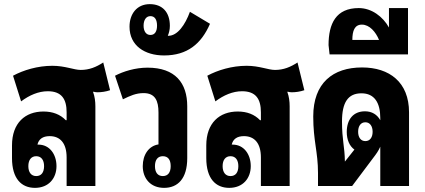

<svg xmlns="http://www.w3.org/2000/svg" viewBox="-20 -899 2052 928"><path d="M149 9C215 9 253 -37 253 -96C253 -154 219 -200 166 -200H161C167 -226 186 -241 220 -241C270 -241 302 -208 302 -138V0H441V-385C441 -409 438 -432 430 -454L431 -456C438 -454 444 -453 451 -453C470 -453 492 -456 512 -463L479 -597C445 -575 412 -561 370 -561C337 -561 295 -581 233 -581C162 -581 93 -560 43 -533L82 -409C122 -439 166 -458 211 -458C278 -458 302 -420 302 -356V-318H298C271 -346 235 -360 190 -360C102 -360 38 -305 38 -196V-135C38 -35 84 9 149 9ZM155 -48C131 -48 117 -66 117 -96C117 -126 131 -144 155 -144C180 -144 193 -125 193 -96C193 -66 180 -48 155 -48Z M885 -385C885 -498 827 -572 693 -572C634 -572 576 -554 536 -533L574 -419C609 -436 637 -449 674 -449C730 -449 746 -412 746 -355V-201C699 -194 670 -151 670 -96C670 -37 707 9 773 9C839 9 885 -35 885 -135ZM767 -144C792 -144 805 -127 805 -96C805 -66 792 -48 767 -48C742 -48 729 -66 729 -96C729 -126 742 -144 767 -144Z M773 -631C885 -631 953 -687 995 -784L898 -842C875 -779 838 -726 794 -726H791C797 -740 801 -756 801 -774C801 -840 765 -879 704 -879C641 -879 606 -831 606 -770C606 -678 680 -631 773 -631ZM707 -730C686 -730 674 -748 674 -775C674 -802 686 -821 707 -821C729 -821 739 -803 739 -775C739 -748 729 -730 707 -730Z M1088 9C1154 9 1192 -37 1192 -96C1192 -154 1158 -200 1105 -200H1100C1106 -226 1125 -241 1159 -241C1209 -241 1241 -208 1241 -138V0H1380V-385C1380 -409 1377 -432 1369 -454L1370 -456C1377 -454 1383 -453 1390 -453C1409 -453 1431 -456 1451 -463L1418 -597C1384 -575 1351 -561 1309 -561C1276 -561 1234 -581 1172 -581C1101 -581 1032 -560 982 -533L1021 -409C1061 -439 1105 -458 1150 -458C1217 -458 1241 -420 1241 -356V-318H1237C1210 -346 1174 -360 1129 -360C1041 -360 977 -305 977 -196V-135C977 -35 1023 9 1088 9ZM1094 -48C1070 -48 1056 -66 1056 -96C1056 -126 1070 -144 1094 -144C1119 -144 1132 -125 1132 -96C1132 -66 1119 -48 1094 -48Z M1517 0H1682L1784 -136C1798 -154 1810 -171 1818 -190V0H1957V-356C1957 -502 1862 -573 1730 -573C1589 -573 1494 -498 1494 -336C1494 -217 1517 -166 1517 -63ZM1633 -312C1633 -404 1662 -448 1727 -448C1790 -448 1818 -402 1818 -329V-318C1803 -345 1778 -361 1744 -361C1688 -361 1656 -322 1656 -261C1656 -224 1669 -193 1693 -176L1647 -118C1646 -192 1633 -221 1633 -312ZM1746 -217C1723 -217 1711 -236 1711 -262C1711 -289 1723 -308 1746 -308C1768 -308 1781 -289 1781 -262C1781 -235 1768 -217 1746 -217Z M1573 -636H1952V-860H1860V-766C1831 -818 1777 -860 1714 -860C1604 -860 1568 -785 1568 -681ZM1683 -706C1683 -750 1694 -780 1729 -780C1766 -780 1796 -745 1812 -706Z"/></svg>

Font: Noto Sans Thai Looped ExtraCondensed ExtraBold
Style: Regular
Weight: 800
Width: 2
Designer: Sasikarn Vongin, Ben Mitchell
Foundry: The Fontpad Ltd
Version: Version 1.001